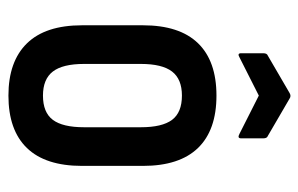

<svg xmlns="http://www.w3.org/2000/svg" viewBox="-150 -568 726 467"><g transform="rotate(90 213.5 -335.0)"><path d="M213 8Q130 8 86 -37Q42 -82 42 -171V-319Q42 -408 85.5 -453Q129 -498 213 -498Q297 -498 340.5 -453Q384 -408 384 -319V-171Q384 -82 340.5 -37Q297 8 213 8ZM213 -76Q254 -76 272 -100Q290 -124 290 -176V-314Q290 -366 272 -390Q254 -414 213 -414Q173 -414 154.5 -390Q136 -366 136 -314V-176Q136 -124 154.5 -100Q173 -76 213 -76ZM120 -554Q110 -548 110 -558V-612Q110 -621 116 -623L207 -676Q214 -680 220 -676L311 -623Q317 -621 317 -612V-558Q317 -548 306 -554L213 -601Z"/></g></svg>

Font: Sofia Sans Condensed SemiBold
Style: Regular
Weight: 600
Designer: Botio Nikoltchev, Ani Petrova
Foundry: lettersoup
Version: Version 4.101